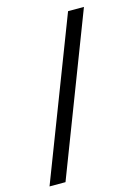

<svg xmlns="http://www.w3.org/2000/svg" viewBox="-117 -776 647 901"><g transform="rotate(-15 206.0 -325.0)"><path d="M86.4 61 382.8 -710.9H305.7L8.8 61Z"/></g></svg>

Font: Dirooz FD
Style: FD
Weight: 400
Foundry: DejaVu fonts team - Redesigned by Saber Rastikerdar
Version: Version 0.2.1